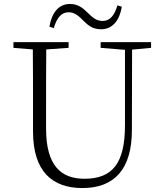

<svg xmlns="http://www.w3.org/2000/svg" viewBox="-20 -936 828 971"><path d="M230 -801 252 -794C267 -845 290 -874 327 -874C360 -874 381 -852 404 -829C426 -807 450 -788 491 -788C549 -788 585 -833 596 -902L574 -909C559 -858 536 -830 499 -830C465 -830 446 -850 422 -873C400 -895 374 -916 334 -916C276 -916 241 -870 230 -801ZM489 -694 612 -684V-303C612 -109 548 -32 407 -32C288 -32 213 -99 213 -286V-387C213 -489 213 -588 214 -686L327 -694V-723H48V-694L146 -686C147 -587 147 -488 147 -387V-271C147 -67 246 15 397 15C559 15 647 -81 647 -278L648 -685L744 -694V-723H489Z"/></svg>

Font: Noto Serif CJK SC ExtraLight
Style: Regular
Weight: 200
Designer: Ryoko NISHIZUKA 西塚涼子 (kana & ideographs); Frank Grießhammer (Latin, Greek & Cyrillic); Wenlong ZHANG 张文龙 (bopomofo); San
Foundry: Adobe
Version: Version 2.001;hotconv 1.1.0;makeotfexe 2.6.0